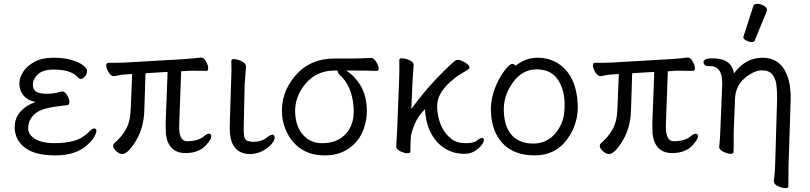

<svg xmlns="http://www.w3.org/2000/svg" viewBox="-20 -784 4182 991"><path d="M298 -312H301Q314 -312 325.5 -294Q337 -276 338 -259Q339 -242 326 -241Q236 -232 199 -218.5Q162 -205 143 -178Q124 -151 125.5 -119Q127 -87 163 -66Q199 -45 259 -45Q319 -45 363 -57.5Q407 -70 443 -107Q456 -121 466.5 -121Q477 -121 477.5 -110.5Q478 -100 468 -80.5Q458 -61 433 -38Q373 18 267.5 18Q162 18 111 -20Q60 -58 56 -119Q51 -214 163 -258Q124 -265 103 -289Q82 -313 80 -346Q78 -379 98 -411Q118 -443 157.5 -464.5Q197 -486 254 -486Q311 -486 349.5 -474.5Q388 -463 408 -447.5Q428 -432 429 -422Q430 -401 417.5 -388.5Q405 -376 398.5 -376Q392 -376 387 -380L378 -389Q342 -425 258 -425Q200 -425 174 -399Q148 -373 149.5 -346Q151 -319 168.5 -309.5Q186 -300 223.5 -300Q261 -300 298 -312Z M906 -107Q912 -55 945 -55Q1003 -55 1033 -81Q1048 -94 1058.5 -94Q1069 -94 1070.5 -82.5Q1072 -71 1056 -50Q1017 6 938 6Q848 6 836 -94Q835 -109 835 -149L845 -413L731 -406L725 -219Q723 -125 681.5 -57Q640 11 611 11Q597 11 581 -3Q565 -17 564 -27.5Q563 -38 569 -44Q605 -74 629 -115Q653 -156 655 -226L662 -402L631 -400Q607 -399 593 -395.5Q579 -392 568 -391H567Q554 -391 542 -409Q530 -427 528.5 -443.5Q527 -460 540 -460H583Q609 -460 623 -461L933 -479Q956 -481 980 -483Q1004 -485 1016 -487H1019Q1031 -487 1042 -469Q1053 -451 1054.5 -434.5Q1056 -418 1044 -418L980 -419Q970 -419 960 -419Q950 -419 941 -418L915 -416L905 -141Q904 -122 906 -107Z M1173 -364Q1176 -419 1174 -470Q1175 -479 1186.5 -479Q1198 -479 1213 -474Q1247 -462 1249 -444L1250 -441L1243 -353L1238 -135Q1237 -109 1239.5 -85.5Q1242 -62 1257 -57Q1272 -52 1287 -52Q1331 -52 1360 -76Q1376 -89 1386 -89Q1396 -89 1397.5 -75Q1399 -61 1381 -40Q1363 -19 1333.5 -4Q1304 11 1271 11Q1179 11 1167 -93Q1165 -117 1166 -143Z M1925 -418Q1858 -420 1798 -420H1767Q1807 -395 1837 -349Q1867 -303 1872.5 -237Q1878 -171 1854.5 -111.5Q1831 -52 1779.5 -17Q1728 18 1658.5 18Q1589 18 1542.5 -10Q1496 -38 1468.5 -86Q1441 -134 1436 -189Q1427 -302 1503 -392Q1579 -482 1707 -482H1789Q1843 -482 1894 -485H1895Q1909 -485 1921 -466Q1933 -447 1934.5 -432.5Q1936 -418 1925 -418ZM1722 -420H1708Q1612 -420 1554.5 -349Q1497 -278 1504 -193Q1509 -125 1546.5 -85Q1584 -45 1642.5 -45Q1701 -45 1739 -71Q1814 -123 1805 -232.5Q1796 -342 1734 -397Q1723 -407 1723 -417Z M2025 -27 2030 -115 2040 -369Q2042 -422 2041 -475Q2041 -483 2056 -483Q2071 -483 2092 -474Q2113 -465 2115 -452V-449Q2112 -414 2109 -360L2103 -222Q2184 -333 2278 -424Q2307 -454 2331 -472Q2336 -475 2345 -475Q2354 -475 2368 -468Q2402 -452 2403 -436Q2404 -431 2399 -428Q2379 -414 2357 -401.5Q2335 -389 2302 -359.5Q2269 -330 2250.5 -295Q2232 -260 2237.5 -211.5Q2243 -163 2261 -127Q2279 -91 2308.5 -68Q2338 -45 2381.5 -45Q2425 -45 2441.5 -58.5Q2458 -72 2467.5 -72Q2477 -72 2478 -62.5Q2479 -53 2466 -35.5Q2453 -18 2430 -4Q2407 10 2377 10Q2323 10 2280 -15.5Q2237 -41 2210 -87Q2183 -133 2176 -192L2174 -207Q2174 -214 2174 -221Q2139 -187 2121 -145Q2103 -103 2100.5 -74.5Q2098 -46 2098 -1Q2098 7 2083 7Q2068 7 2047.5 -2.5Q2027 -12 2025 -25Z M2641 -445Q2694 -486 2754 -486Q2814 -486 2860 -457Q2955 -396 2962 -245Q2966 -143 2905.5 -62.5Q2845 18 2739.5 18Q2634 18 2576 -42.5Q2518 -103 2514 -207Q2510 -287 2555 -374Q2575 -410 2594 -432Q2613 -454 2623.5 -454Q2634 -454 2641 -445ZM2732 -43Q2781 -43 2818 -69.5Q2855 -96 2876 -142Q2897 -188 2894 -258Q2891 -328 2856.5 -377Q2822 -426 2749 -426Q2676 -426 2626.5 -357.5Q2577 -289 2580.5 -207.5Q2584 -126 2623.5 -84.5Q2663 -43 2732 -43Z M3418 -107Q3424 -55 3457 -55Q3515 -55 3545 -81Q3560 -94 3570.5 -94Q3581 -94 3582.5 -82.5Q3584 -71 3568 -50Q3529 6 3450 6Q3360 6 3348 -94Q3347 -109 3347 -149L3357 -413L3243 -406L3237 -219Q3235 -125 3193.5 -57Q3152 11 3123 11Q3109 11 3093 -3Q3077 -17 3076 -27.5Q3075 -38 3081 -44Q3117 -74 3141 -115Q3165 -156 3167 -226L3174 -402L3143 -400Q3119 -399 3105 -395.5Q3091 -392 3080 -391H3079Q3066 -391 3054 -409Q3042 -427 3040.5 -443.5Q3039 -460 3052 -460H3095Q3121 -460 3135 -461L3445 -479Q3468 -481 3492 -483Q3516 -485 3528 -487H3531Q3543 -487 3554 -469Q3565 -451 3566.5 -434.5Q3568 -418 3556 -418L3492 -419Q3482 -419 3472 -419Q3462 -419 3453 -418L3427 -416L3417 -141Q3416 -122 3418 -107Z M3868 -752Q3871 -764 3888.5 -764Q3906 -764 3922.5 -754.5Q3939 -745 3939 -732Q3939 -729 3938 -727L3876 -576Q3873 -567 3859.5 -567Q3846 -567 3831.5 -575Q3817 -583 3817 -589.5Q3817 -596 3818 -597ZM3611 -461Q3609 -483 3658 -483Q3757 -483 3768 -405Q3828 -486 3915.5 -486Q4003 -486 4038 -406Q4054 -369 4058 -333.5Q4062 -298 4061 -270L4050 73L4049 179Q4049 187 4033.5 187Q4018 187 3997 177.5Q3976 168 3975 155L3974 152Q3980 111 3981 65L3991 -274Q3991 -316 3987.5 -345.5Q3984 -375 3967.5 -398Q3951 -421 3912 -421Q3873 -421 3825.5 -382Q3778 -343 3774 -279L3767 -104Q3767 -95 3767 -74Q3767 -53 3767 -31.5Q3767 -10 3766 1Q3766 10 3751 10Q3736 10 3715 0Q3694 -10 3692 -23V-26Q3697 -73 3698 -112L3707 -330Q3709 -354 3706 -380Q3699 -443 3644 -443H3634Q3624 -443 3618 -448.5Q3612 -454 3611 -461Z"/></svg>

Font: LXGW WenKai
Style: Regular
Weight: 400
Designer: LXGW / Fontworks Inc.
Foundry: LXGW / Fontworks Inc.
Version: Version 1.520; June 14, 2025